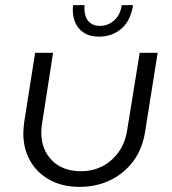

<svg xmlns="http://www.w3.org/2000/svg" viewBox="-20 -716 672 749"><path d="M595 -510 547 -208Q537 -137 500.5 -88Q464 -39 410 -13Q356 13 290 13Q223 13 173.5 -14.5Q124 -42 97.5 -89Q71 -136 71 -195Q71 -204 72 -215.5Q73 -227 74 -237L117 -510H187L144 -233Q143 -225 142 -216.5Q141 -208 141 -200Q141 -133 182.5 -90.5Q224 -48 297 -48Q339 -48 376.5 -66Q414 -84 441.5 -121Q469 -158 477 -214L525 -510ZM366 -573Q330 -573 306 -589Q282 -605 271.5 -633Q261 -661 265 -696H310Q308 -676 312.5 -657.5Q317 -639 331.5 -627Q346 -615 370 -615Q401 -615 425 -636Q449 -657 455 -696H499Q490 -636 454 -604.5Q418 -573 366 -573Z"/></svg>

Font: MuseoModerno Light
Style: Italic
Weight: 300
Italic angle: -9°
Designer: Pablo Cosgaya, Héctor Gatti, Marcela Romero, and the Authors of The MuseoModerno Project.
Foundry: Omnibus-Type Team
Version: Version 1.003